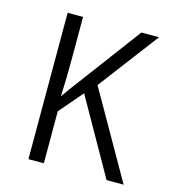

<svg xmlns="http://www.w3.org/2000/svg" viewBox="-86 -603 600 674"><g transform="rotate(15 214.0 -266.0)"><path d="M245 -314 424 0H362L207 -274L134 -189V0H78V-532H134V-380Q134 -306 131 -244H132Q157 -280 172 -299L346 -532H410Z"/></g></svg>

Font: Noto Sans UI NarrowLight
Style: Regular
Weight: 300
Width: 4
Designer: Monotype Design Team
Foundry: Monotype Imaging Inc.
Version: Version 1.001